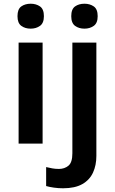

<svg xmlns="http://www.w3.org/2000/svg" viewBox="-20 -772 619 1032"><path d="M209 -543V0H80V-543ZM145 -752Q174 -752 195 -737.5Q216 -723 216 -685Q216 -648 195 -633Q174 -618 145 -618Q115 -618 94.5 -633Q74 -648 74 -685Q74 -723 94.5 -737.5Q115 -752 145 -752ZM319 240Q294 240 269.5 236.5Q245 233 228 228V126Q245 130 261 133Q277 136 297 136Q327 136 348 118.5Q369 101 369 52V-543H498V66Q498 116 480 155.5Q462 195 422.5 217.5Q383 240 319 240ZM363 -685Q363 -723 383.5 -737.5Q404 -752 434 -752Q463 -752 484 -737.5Q505 -723 505 -685Q505 -648 484 -633Q463 -618 434 -618Q404 -618 383.5 -633Q363 -648 363 -685Z"/></svg>

Font: Noto Sans Javanese SemiBold
Style: Regular
Weight: 600
Version: Version 2.004